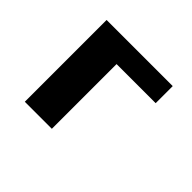

<svg xmlns="http://www.w3.org/2000/svg" viewBox="-54 -448 373 373"><g transform="rotate(-45 133.0 -261.0)"><path d="M27.3 -351.6H252V-169.9H205.1V-277.3H27.3Z"/></g></svg>

Font: Vancouver Drive
Style: Regular
Weight: 400
Designer: Valery Zaveryaev
Foundry: Cyreal (www.cyreal.org)
Version: Version 1.06